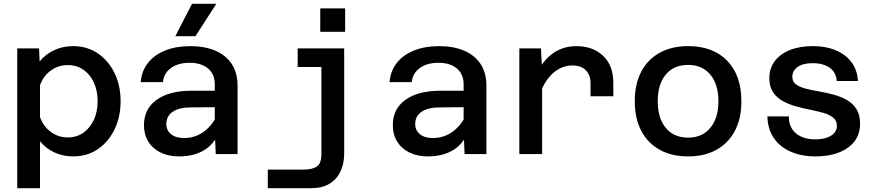

<svg xmlns="http://www.w3.org/2000/svg" viewBox="-20 -805 4590 1003"><path d="M362 -564Q435 -564 490.5 -526.5Q546 -489 578 -424Q610 -359 610 -276Q610 -194 578 -128.5Q546 -63 490.5 -25.5Q435 12 362 12Q308 12 263.5 -9Q219 -30 189 -67V178H70V-552H184L187 -484Q217 -521 262 -542.5Q307 -564 362 -564ZM334 -87Q381 -87 416 -112Q451 -137 470.5 -179.5Q490 -222 490 -276Q490 -331 470.5 -373.5Q451 -416 416 -440.5Q381 -465 334 -465Q285 -465 246 -437Q207 -409 189 -360V-193Q207 -144 246 -115.5Q285 -87 334 -87Z M1107 0 1102 -117V-365Q1102 -417 1067 -447Q1032 -477 970 -477Q911 -477 873.5 -450Q836 -423 831 -376H715Q720 -435 753.5 -477Q787 -519 843.5 -541.5Q900 -564 974 -564Q1050 -564 1105.5 -540Q1161 -516 1191 -470Q1221 -424 1221 -358V0ZM915 12Q861 12 819.5 -8Q778 -28 755 -65Q732 -102 732 -151Q732 -236 798 -283.5Q864 -331 981 -331H1116V-245L977 -244Q917 -244 883 -221.5Q849 -199 849 -157Q849 -124 873.5 -104Q898 -84 941 -84Q996 -84 1039.5 -113.5Q1083 -143 1110 -195L1123 -111Q1097 -50 1044 -19Q991 12 915 12ZM896 -616 983 -785H1110L1001 -616Z M1778 -552V-3Q1778 51 1758 92Q1738 133 1700 155.5Q1662 178 1607 178H1379V81H1566Q1611 81 1635 65Q1659 49 1659 -1V-552ZM1535 -455V-552H1718V-455ZM1653 -639V-761H1783V-639Z M2407 0 2402 -117V-365Q2402 -417 2367 -447Q2332 -477 2270 -477Q2211 -477 2173.5 -450Q2136 -423 2131 -376H2015Q2020 -435 2053.5 -477Q2087 -519 2143.5 -541.5Q2200 -564 2274 -564Q2350 -564 2405.5 -540Q2461 -516 2491 -470Q2521 -424 2521 -358V0ZM2215 12Q2161 12 2119.5 -8Q2078 -28 2055 -65Q2032 -102 2032 -151Q2032 -236 2098 -283.5Q2164 -331 2281 -331H2416V-245L2277 -244Q2217 -244 2183 -221.5Q2149 -199 2149 -157Q2149 -124 2173.5 -104Q2198 -84 2241 -84Q2296 -84 2339.5 -113.5Q2383 -143 2410 -195L2423 -111Q2397 -50 2344 -19Q2291 12 2215 12Z M3065 -302V-371Q3065 -412 3040.5 -437.5Q3016 -463 2970 -463Q2914 -463 2868 -422Q2822 -381 2791 -293L2776 -405Q2799 -457 2830.5 -492.5Q2862 -528 2902.5 -546Q2943 -564 2991 -564Q3076 -564 3130 -514Q3184 -464 3184 -371V-302ZM2693 0V-552H2806L2812 -435V0Z M3575 12Q3488 12 3425.5 -23Q3363 -58 3329.5 -122.5Q3296 -187 3296 -276Q3296 -366 3329.5 -430Q3363 -494 3425.5 -529Q3488 -564 3575 -564Q3705 -564 3779 -487.5Q3853 -411 3853 -276Q3853 -187 3819.5 -122.5Q3786 -58 3723.5 -23Q3661 12 3575 12ZM3575 -86Q3648 -86 3690.5 -137Q3733 -188 3733 -276Q3733 -365 3690.5 -415.5Q3648 -466 3575 -466Q3500 -466 3458 -415.5Q3416 -365 3416 -276Q3416 -188 3458 -137Q3500 -86 3575 -86Z M4239 12Q4165 12 4108.5 -13.5Q4052 -39 4021 -86Q3990 -133 3989 -197H4101Q4100 -141 4137.5 -109Q4175 -77 4239 -77Q4290 -77 4321 -96Q4352 -115 4352 -148Q4352 -174 4333 -190Q4314 -206 4282.5 -215Q4251 -224 4213.5 -231.5Q4176 -239 4138 -249.5Q4100 -260 4068.5 -277.5Q4037 -295 4018 -324Q3999 -353 3999 -398Q3999 -447 4026.5 -484.5Q4054 -522 4105 -543Q4156 -564 4225 -564Q4329 -564 4393 -515.5Q4457 -467 4462 -382H4351Q4348 -427 4314.5 -451Q4281 -475 4225 -475Q4174 -475 4146.5 -455Q4119 -435 4119 -404Q4119 -378 4138.5 -364Q4158 -350 4189 -342Q4220 -334 4258 -327.5Q4296 -321 4333.5 -311Q4371 -301 4402.5 -283.5Q4434 -266 4453.5 -236Q4473 -206 4473 -158Q4473 -79 4409.5 -33.5Q4346 12 4239 12Z"/></svg>

Font: Azeret Mono Medium
Style: Regular
Weight: 500
Designer: Martin Vácha
Foundry: Displaay
Version: Version 1.002